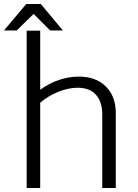

<svg xmlns="http://www.w3.org/2000/svg" viewBox="-43 -945 693 965"><path d="M539 -376V0H471V-369Q471 -434 439 -469Q407 -504 347 -504Q301 -504 250 -483.5Q199 -463 159 -429V0H91V-791H159V-494Q203 -526 253 -543Q303 -560 353 -560Q439 -560 489 -510.5Q539 -461 539 -376ZM89 -925H162L273 -792H209L126 -875L41 -792H-23Z"/></svg>

Font: Krub
Style: Regular
Weight: 400
Designer: Ekaluck Peanpanawate
Foundry: Cadson Demak Co.,Ltd.
Version: Version 1.000; ttfautohint (v1.6)